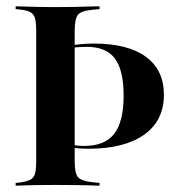

<svg xmlns="http://www.w3.org/2000/svg" viewBox="-20 -591 561 611"><path d="M146 -568.5H157.3H165.3Q192.7 -568.5 217.7 -569Q242.7 -569.4 262.9 -570.2Q283.1 -571 296.8 -571V-562.1L272.6 -559.7Q237.9 -556.5 227.8 -543.5Q217.7 -530.6 217.7 -492.7V-369.4H95.2V-492.7Q95.2 -518.5 91.5 -532.3Q87.9 -546 77 -552Q66.1 -558.1 45.2 -560.5L29.8 -562.1V-571Q41.9 -571 59.3 -570.2Q76.6 -569.4 98.8 -569Q121 -568.5 146 -568.5ZM262.1 -117.7Q240.3 -117.7 223.8 -119.4Q207.3 -121 191.9 -124.2V-133.1Q205.6 -130.6 218.5 -128.6Q231.5 -126.6 247.6 -126.6Q313.7 -126.6 343.5 -165.3Q373.4 -204 373.4 -287.1Q373.4 -367.7 345.6 -404.8Q317.7 -441.9 256.5 -441.9Q241.1 -441.9 225.8 -440.7Q210.5 -439.5 198.4 -436.3V-445.2Q208.9 -447.6 232.7 -450Q256.5 -452.4 278.2 -452.4Q386.3 -452.4 444 -410.5Q501.6 -368.5 501.6 -289.5Q501.6 -206.5 438.3 -162.1Q375 -117.7 262.1 -117.7ZM95.2 -201.6V-369.4H217.7V-201.6ZM146 -2.4Q121 -2.4 98.8 -2Q76.6 -1.6 59.3 -1.2Q41.9 -0.8 29.8 0V-8.9L45.2 -10.5Q66.1 -13.7 77 -19.4Q87.9 -25 91.5 -38.7Q95.2 -52.4 95.2 -78.2V-201.6H217.7V-78.2Q217.7 -40.3 227.8 -27.8Q237.9 -15.3 272.6 -11.3L296.8 -8.9V0Q283.1 -0.8 262.9 -1.2Q242.7 -1.6 217.7 -2Q192.7 -2.4 165.3 -2.4H157.3Z"/></svg>

Font: Playfair 144pt SemiCondensed
Style: Bold
Weight: 700
Width: 4
Designer: Claus Eggers Sørensen
Foundry: Claus Eggers Sørensen
Version: Version 2.203